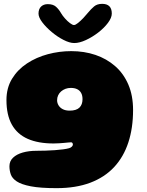

<svg xmlns="http://www.w3.org/2000/svg" viewBox="-20 -744 762 997"><path d="M274 233Q189.5 233 140.2 223.5Q91 214 67 198Q43 182 36 161.5Q29 141 29 119.5Q29 92.5 47.8 74.8Q66.5 57 98.2 48Q130 39 169 39Q191.5 39 216.5 38.2Q241.5 37.5 265 35.8Q288.5 34 307.8 31.5Q327 29 339 25.5Q344 24 347.5 21.8Q351 19.5 353.5 17Q356 14.5 357.2 11.8Q358.5 9 358.5 6Q358.5 3.5 357.5 1Q356.5 -1.5 354.5 -3.2Q352.5 -5 349 -5Q343 -5 334 -4Q325 -3 313.2 -2Q301.5 -1 287.5 0Q273.5 1 258 1Q178.5 1 124 -23Q69.5 -47 41.5 -97Q13.5 -147 13.5 -224.5Q13.5 -287.5 42.5 -335Q71.5 -382.5 120 -414.5Q168.5 -446.5 228.2 -462.5Q288 -478.5 350 -478.5Q417.5 -478.5 475.8 -458.8Q534 -439 578 -400.5Q622 -362 646.5 -304.8Q671 -247.5 671 -172.5Q671 -79.5 646.5 -4.5Q622 70.5 572.8 123.5Q523.5 176.5 448.8 204.8Q374 233 274 233ZM341.5 -169.5Q359 -169.5 371.8 -173.5Q384.5 -177.5 392.5 -185.2Q400.5 -193 404.5 -204Q408.5 -215 408.5 -229Q408.5 -248.5 401.2 -261.5Q394 -274.5 380.5 -281Q367 -287.5 347.5 -287.5Q333 -287.5 320.2 -282.8Q307.5 -278 297.5 -269.5Q287.5 -261 282 -249.2Q276.5 -237.5 276.5 -223.5Q276.5 -209.5 284 -197Q291.5 -184.5 306 -177Q320.5 -169.5 341.5 -169.5ZM365.5 -520.5Q341.5 -520.5 309.8 -536.8Q278 -553 248.5 -577.8Q219 -602.5 199.5 -628.2Q180 -654 180 -673.5Q180 -697 193.2 -709.8Q206.5 -722.5 228 -722.5Q255.5 -722.5 270.5 -709.2Q285.5 -696 297.5 -675Q305 -662 317.8 -647.8Q330.5 -633.5 343.5 -623.8Q356.5 -614 364 -614Q372 -614 385.2 -624.8Q398.5 -635.5 412.5 -650.2Q426.5 -665 436.5 -677.5Q452.5 -697 468.5 -710.5Q484.5 -724 510.5 -724Q560.5 -724 560.5 -673.5Q560.5 -652 540.8 -625.5Q521 -599 490.2 -575.2Q459.5 -551.5 426 -536Q392.5 -520.5 365.5 -520.5Z"/></svg>

Font: Gluten Black
Style: Regular
Weight: 900
Designer: Tyler Finck
Foundry: Etcetera Type Company
Version: Version 1.300